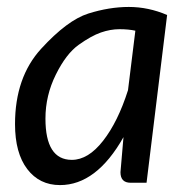

<svg xmlns="http://www.w3.org/2000/svg" viewBox="-20 -534 545 561"><path d="M112.8 -187.5Q112.8 -66.9 189.9 -66.9Q237.8 -66.9 281.2 -122.6Q324.7 -178.2 354 -270.5L375.5 -444.3Q355.5 -448.7 329.1 -448.7Q302.7 -448.7 274.7 -439Q246.6 -429.2 210 -403.1Q173.3 -377 143.1 -315.9Q112.8 -254.9 112.8 -187.5ZM340.8 -133.3Q261.7 6.8 155.3 6.8Q95.2 6.8 59.6 -40Q23.9 -86.9 23.9 -171.4Q23.9 -308.1 100.3 -391.6Q176.8 -475.1 238 -494.4Q299.3 -513.7 356.4 -513.7Q413.6 -513.7 468.3 -490.2L408.2 0H361.8Q332 0 332 -30.8Z"/></svg>

Font: Lato-Italic
Style: Italic
Weight: 400
Italic angle: -7°
Designer: Lukasz Dziedzic
Foundry: tyPoland Lukasz Dziedzic
Version: Version 1.104; Western+Polish opensource